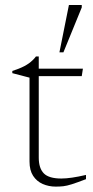

<svg xmlns="http://www.w3.org/2000/svg" viewBox="-20 -722 364 748"><path d="M131 -108Q131 -66.5 150.8 -46.5Q170.5 -26.5 219 -26.5Q237 -26.5 261 -30Q285 -33.5 315 -40.5V-24Q279.5 -10.5 259.8 -4.2Q240 2 226.8 3.5Q213.5 5 197 5Q170 5 146.5 -5.2Q123 -15.5 109 -37Q95 -58.5 95 -92.5V-419.5L28 -437V-445.5Q41.5 -450 53 -454.5Q64.5 -459 74.5 -464.2Q84.5 -469.5 92.5 -475.2Q100.5 -481 107.5 -487.8Q114.5 -494.5 120 -502H131V-438ZM105.5 -425.5V-454.5H303L298.5 -425.5ZM211.5 -518 248.5 -702.5H298.5V-693L227 -518Z"/></svg>

Font: Newsreader ExtraLight
Style: Regular
Weight: 250
Designer: Hugues Gentile
Foundry: Production Type
Version: Version 1.003